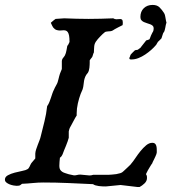

<svg xmlns="http://www.w3.org/2000/svg" viewBox="-24 -752 700 784"><path d="M259.8 -581.1Q259.8 -597.2 258.1 -606.4Q256.3 -615.7 252.9 -620.6Q249.5 -625.5 245.1 -627Q240.7 -628.4 235.8 -628.4L220.7 -627.4Q213.9 -627.4 206.8 -629.6Q199.7 -631.8 192.9 -640.1Q191.9 -641.1 188.7 -647.7Q185.5 -654.3 183.6 -658.7L185.1 -660.2Q186 -662.1 187 -662.1Q190.9 -666 196.3 -669.9L203.1 -674.8L238.3 -677.2Q264.2 -676.3 288.3 -675.5Q312.5 -674.8 337.9 -674.8Q362.8 -674.8 387.9 -675.5Q413.1 -676.3 438.5 -677.2Q444.3 -673.3 451.2 -673.3L467.3 -674.3Q471.7 -674.3 474.6 -671.4Q477.5 -668.5 477.5 -658.7Q477.5 -657.7 477.3 -656.2Q477.1 -654.8 477.1 -653.3Q476.6 -651.4 476.6 -649.4Q476.6 -649.4 471.2 -646.7Q465.8 -644 458.7 -640.4Q451.7 -636.7 445.1 -633.1Q438.5 -629.4 436 -627.4Q431.6 -625 426.8 -624.5Q421.9 -624 417.2 -623.8Q412.6 -623.5 408.4 -622.6Q404.3 -621.6 401.4 -618.2L395.5 -613.3Q391.1 -608.9 385.7 -603.5Q380.4 -598.1 375.5 -592.5Q370.6 -586.9 366.9 -581.1Q363.3 -575.2 361.8 -569.3Q361.3 -568.4 360.8 -563.7Q360.4 -559.1 360.1 -553.7Q359.9 -548.3 359.6 -543.7Q359.4 -539.1 359.4 -538.1Q358.4 -536.6 357.4 -533.9Q356.4 -531.2 355.5 -528.1Q354.5 -524.9 353.8 -522.5Q353 -520 352.5 -519.5Q352.5 -519 351.1 -517.3Q349.6 -515.6 347.7 -513.2Q345.7 -510.7 344.2 -508.5Q342.8 -506.3 342.3 -505.4V-496.1Q342.3 -492.2 342 -486.8Q341.8 -481.4 341.1 -475.6Q340.3 -469.7 338.9 -464.4Q337.4 -459 335 -455.1Q327.1 -446.3 324 -438.5Q320.8 -430.7 319.3 -422.6Q317.9 -414.6 317.1 -406Q316.4 -397.5 313.5 -387.7L305.2 -368.2Q298.8 -351.1 293.9 -329.8Q289.1 -308.6 289.1 -289.1V-280.3Q287.1 -277.8 283.4 -271.2Q279.8 -264.6 275.6 -256.8Q271.5 -249 267.8 -242.2Q264.2 -235.4 262.7 -232.9Q260.7 -230 258.8 -223.6Q256.8 -217.3 256.8 -215.3V-189.5Q255.4 -183.1 252.2 -174.6Q249 -166 245.4 -156.7Q241.7 -147.5 237.8 -138.4Q233.9 -129.4 231.4 -121.6Q229.5 -117.2 227.3 -114.3Q225.1 -111.3 220.7 -107.9Q219.7 -98.1 219 -90.6Q218.3 -83 218.3 -74.2Q218.3 -64.5 221.7 -59.1Q225.1 -53.7 230.5 -50.3Q235.8 -46.9 242.9 -44.9Q250 -43 256.8 -40.5L277.3 -36.1Q280.8 -36.1 283.2 -36.1Q285.6 -36.1 289.1 -37.1Q293 -38.1 296.4 -38.6Q299.8 -39.1 303.7 -39.1L341.3 -35.6Q349.1 -35.6 356 -38.1H417.5Q423.8 -38.6 432.9 -39.1Q441.9 -39.6 450.7 -41Q459.5 -42.5 467.3 -44.9Q475.1 -47.4 479 -51.8Q481 -53.7 486.1 -58.3Q491.2 -63 496.6 -68.1Q502 -73.2 506.3 -77.4Q510.7 -81.5 511.2 -83Q519 -91.8 528.6 -106.2Q538.1 -120.6 549.3 -134.5Q560.5 -148.4 572.8 -158.7Q585 -168.9 598.1 -168.9Q605 -168.9 608.6 -165.8Q612.3 -162.6 614 -157.2Q615.7 -151.9 616 -144.8Q616.2 -137.7 616.2 -129.9Q616.2 -127.4 614.7 -123Q613.3 -118.7 610.6 -113Q607.9 -107.4 605 -101.1Q602.1 -94.7 599.1 -89.4Q598.1 -87.9 598.1 -85.9Q596.7 -84.5 593.3 -79.1Q589.8 -73.7 586.2 -67.4Q582.5 -61 579.3 -55.7Q576.2 -50.3 575.7 -48.3Q574.7 -47.4 573.5 -44.4Q572.3 -41.5 572.3 -40.5L575.7 -33.7L576.2 -25.4Q576.2 -12.7 566.2 -3.2Q556.2 6.3 545.9 11.7H538.1L468.3 3.4L408.2 9.3Q402.3 9.3 394.8 9Q387.2 8.8 379.9 7.8Q372.6 6.8 366 4.9Q359.4 2.9 356 0Q304.2 -2.4 254.2 -4.6Q204.1 -6.8 153.3 -6.8Q131.8 -6.8 110.1 -4.6Q88.4 -2.4 65.9 -1.5Q58.6 4.9 54.7 5.9Q50.8 6.8 43.9 6.8Q39.6 6.8 31.5 5.4Q23.4 3.9 15.6 1Q7.8 -2 2 -6.8Q-3.9 -11.7 -3.9 -18.6Q-3.9 -29.8 8.3 -36.4Q20.5 -43 36.4 -47.1Q52.2 -51.3 67.1 -54.2Q82 -57.1 87.9 -61Q90.8 -62.5 93 -65.4Q95.2 -68.4 96.9 -72Q98.6 -75.7 100.3 -79.3Q102.1 -83 104 -85.9L120.1 -105V-125Q120.6 -132.8 123.5 -141.8Q126.5 -150.9 130.1 -160.4Q133.8 -169.9 137.2 -178.7Q140.6 -187.5 142.1 -194.3Q149.9 -226.1 157.5 -256.1Q165 -286.1 168.5 -318.4Q174.3 -326.7 177.7 -335.4Q181.2 -344.2 184.1 -353Q187 -361.8 189.9 -370.6Q192.9 -379.4 197.3 -387.7Q197.8 -389.6 200 -393.8Q202.1 -397.9 204.6 -402.3Q207 -406.7 209 -410.6Q210.9 -414.6 211.4 -416.5Q213.4 -423.3 214.8 -429Q216.3 -434.6 217.5 -439.9Q218.8 -445.3 220.7 -450.7Q222.7 -456.1 225.6 -462.9Q226.6 -463.9 227.5 -467.3L228.5 -471.2V-502.4Q229 -510.7 235.1 -517.3Q241.2 -523.9 243.7 -532.2Q244.1 -533.2 245.4 -537.6Q246.6 -542 247.6 -547.4Q248.5 -552.7 249.5 -557.4Q250.5 -562 250.5 -563.5Q250.5 -564.5 252 -566.4Q253.4 -568.4 254.4 -569.3Q255.4 -570.3 257.1 -574.7Q258.8 -579.1 259.8 -580.6ZM503.9 -514.6Q503.9 -515.1 504.9 -517.3Q505.9 -519.5 506.3 -520Q506.3 -520.5 507.6 -523.7Q508.8 -526.9 508.8 -527.8Q509.8 -529.3 512.5 -532.2Q515.1 -535.2 518.1 -538.1Q521 -541 523.7 -543.5Q526.4 -545.9 527.3 -546.9Q528.3 -546.9 533 -547.9Q537.6 -548.8 538.6 -548.8Q539.6 -549.8 543.7 -552.7Q547.9 -555.7 549.3 -556.6Q550.3 -558.1 553.7 -562.5Q557.1 -566.9 561 -571.8Q564.9 -576.7 568.4 -581.1Q571.8 -585.4 572.8 -586.9L579.6 -588.9Q582.5 -589.8 585.9 -591.3Q586.4 -591.3 587.6 -594.2Q588.9 -597.2 590.1 -600.6Q591.3 -604 592.5 -606.9Q593.8 -609.9 594.2 -610.4Q596.2 -615.7 598.1 -618.4Q600.1 -621.1 601.1 -623.5Q602.1 -626 602.8 -628.7Q603.5 -631.3 603.5 -636.7Q603.5 -643.1 599.6 -646.7Q595.7 -650.4 589.6 -652.8Q583.5 -655.3 576.4 -657.2Q569.3 -659.2 563.2 -662.1Q557.1 -665 553.2 -669.7Q549.3 -674.3 549.3 -682.6Q549.3 -705.1 563.2 -718.5Q577.1 -731.9 599.1 -731.9Q617.2 -731.9 627.2 -722.2Q637.2 -712.4 646 -698.7Q649.9 -692.4 651.1 -682.6Q652.3 -672.9 653.8 -667.5Q653.8 -667 654.8 -663.1Q655.3 -661.1 655.8 -659.7Q655.8 -658.7 654.8 -656.5Q653.8 -654.3 653.8 -653.3Q653.3 -652.3 652.6 -647.9Q651.9 -643.6 650.9 -638.7Q649.9 -633.8 648.7 -629.4Q647.5 -625 647 -624Q647 -623.5 646.2 -622.6Q645.5 -621.6 644.5 -620.1Q643.1 -618.2 642.1 -616.2Q641.6 -614.7 639.4 -608.2Q637.2 -601.6 636.7 -599.6Q636.7 -598.6 635.7 -596.7L634.8 -594.7Q634.8 -594.7 632.8 -592.8Q630.9 -590.8 628.7 -588.6Q626.5 -586.4 624.3 -584.2Q622.1 -582 621.1 -581.5Q620.6 -580.6 619.4 -578.6Q618.2 -576.7 616.7 -574.2Q615.2 -571.8 614.3 -569.8Q613.3 -567.9 612.8 -567.9Q605 -558.6 593.5 -548.3Q582 -538.1 568.8 -529.3Q555.7 -520.5 541.5 -514.9Q527.3 -509.3 514.2 -509.3H509.8Q507.8 -509.3 506.3 -510Q504.9 -510.7 503.9 -514.6Z"/></svg>

Font: IM FELL English
Style: Italic
Weight: 400
Italic angle: -18°
Designer: Igino Marini
Foundry: Igino Marini
Version: 3.00